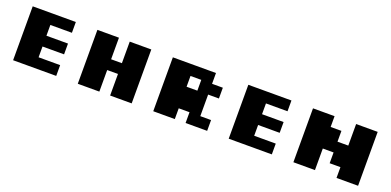

<svg xmlns="http://www.w3.org/2000/svg" viewBox="-4 -1359 4259 2092"><g transform="rotate(20 2125.0 -312.5)"><path d="M125 0V-625H625V-500H375V-375H625V-250H375V-125H625V0Z M875 0V-625H1125V-375H1250V-625H1500V0H1250V-250H1125V0Z M1750 0V-625H2250V-500H2375V-375H2250V-125H2375V0H2125V-125H2000V0ZM2000 -375H2125V-500H2000Z M2625 0V-625H3125V-500H2875V-375H3125V-250H2875V-125H3125V0Z M3375 0V-625H3625V-500H3750V-375H3875V-625H4125V0H3875V-125H3750V-250H3625V0Z"/></g></svg>

Font: Silkscreen
Style: Bold
Weight: 700
Designer: Jason Kottke
Foundry: Jason Kottke
Version: Version 1.001; ttfautohint (v1.8.4.7-5d5b)